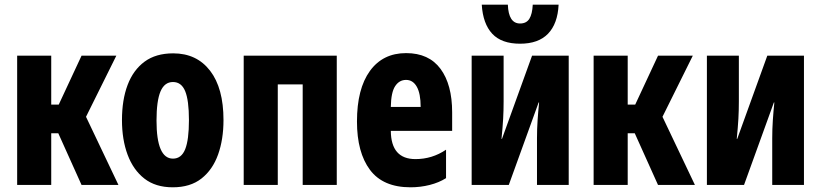

<svg xmlns="http://www.w3.org/2000/svg" viewBox="-20 -787 3494 817"><path d="M53 0V-550H198V-342H230L327 -550H475L346 -290L484 0H327L228 -220H198V0Z M715 10Q642 10 594.5 -27Q547 -64 523 -128.5Q499 -193 499 -276Q499 -362 523 -425.5Q547 -489 595 -524.5Q643 -560 717 -560Q817 -560 874 -486Q931 -412 931 -276Q931 -194 908 -129.5Q885 -65 837.5 -27.5Q790 10 715 10ZM716 -112Q752 -112 768 -152Q784 -192 784 -276Q784 -360 768 -399Q752 -438 716 -438Q680 -438 663 -398Q646 -358 646 -274Q646 -112 716 -112Z M1017 0V-550H1413V0H1268V-428H1162V0Z M1727 10Q1610 10 1554.5 -64Q1499 -138 1499 -270Q1499 -409 1554 -485Q1609 -561 1708 -561Q1805 -561 1854.5 -494Q1904 -427 1904 -309V-230H1643Q1644 -110 1748 -110Q1819 -110 1878 -150V-29Q1848 -10 1808.5 0Q1769 10 1727 10ZM1643 -332H1770Q1770 -389 1753.5 -418Q1737 -447 1708 -447Q1679 -447 1661.5 -420.5Q1644 -394 1643 -332Z M1987 0V-550H2123V-356Q2123 -317 2121 -281.5Q2119 -246 2114 -196H2116L2244 -550H2400V0H2265V-199Q2265 -237 2267.5 -274.5Q2270 -312 2274 -351H2272L2145 0ZM2193 -601Q2114 -601 2074.5 -643.5Q2035 -686 2030 -767H2141Q2144 -687 2193 -687Q2220 -687 2232.5 -707Q2245 -727 2247 -767H2357Q2353 -686 2312 -643.5Q2271 -601 2193 -601Z M2506 0V-550H2651V-342H2683L2780 -550H2928L2799 -290L2937 0H2780L2681 -220H2651V0Z M2988 0V-550H3124V-356Q3124 -317 3122 -281.5Q3120 -246 3115 -196H3117L3245 -550H3401V0H3266V-199Q3266 -237 3268.5 -274.5Q3271 -312 3275 -351H3273L3146 0Z"/></svg>

Font: Noto Sans ExtraCondensed ExtraBold
Style: Regular
Weight: 800
Width: 2
Designer: Monotype Design Team
Foundry: Monotype Imaging Inc.
Version: Version 2.013; ttfautohint (v1.8.4.7-5d5b)